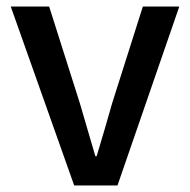

<svg xmlns="http://www.w3.org/2000/svg" viewBox="-20 -570 585 590"><path d="M208 0H341L531 -550H419L325 -254C310 -200 293 -144 277 -90H273C257 -144 241 -200 225 -254L131 -550H13Z"/></svg>

Font: Noto Sans HK Medium
Style: Regular
Weight: 500
Designer: Ryoko NISHIZUKA 西塚涼子 (kana, bopomofo & ideographs); Paul D. Hunt (Latin, Greek & Cyrillic); Sandoll Communications 산돌커뮤니
Foundry: Adobe
Version: Version 2.002;hotconv 1.0.116;makeotfexe 2.5.65601